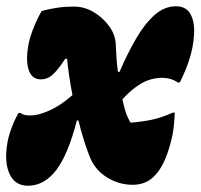

<svg xmlns="http://www.w3.org/2000/svg" viewBox="-20 -578 640 612"><path d="M113 -543Q139 -550 163.5 -553.5Q188 -557 216 -557Q249 -557 278.5 -539.5Q308 -522 328 -494.5Q348 -467 349 -436Q350 -412 351.5 -390.5Q353 -369 356 -349H361Q386 -407 413.5 -454.5Q441 -502 472.5 -530Q504 -558 541 -558Q575 -558 588.5 -530.5Q602 -503 598 -462Q594 -396 553 -315H547Q525 -330 496 -330Q472 -330 446 -320Q428 -312 409.5 -298Q391 -284 370 -261Q372 -255 373 -249Q378 -227 382.5 -215Q387 -203 396 -187Q434 -190 464.5 -196.5Q495 -203 531 -219H537Q536 -194 533.5 -171.5Q531 -149 525 -127Q506 -52 474 -19Q447 11 403 11Q358 11 319.5 -13.5Q281 -38 265 -81Q246 -129 230 -194H225Q197 -85 159 -35.5Q121 14 69 14Q32 14 14.5 -16Q-3 -46 0 -93Q2 -126 12.5 -158Q23 -190 39 -218H45Q52 -213 59.5 -211.5Q67 -210 76 -210Q86 -210 96.5 -212Q107 -214 118 -218Q141 -226 163.5 -239.5Q186 -253 211 -275Q199 -336 194 -390L188 -391Q167 -358 149.5 -341.5Q132 -325 110 -325Q81 -325 71 -356.5Q61 -388 72 -442Q77 -465 88.5 -493Q100 -521 113 -543Z"/></svg>

Font: Recursive Sn Csl St Blk
Style: Italic
Weight: 900
Italic angle: -15°
Version: Version 1.079;hotconv 1.0.112;makeotfexe 2.5.65598; ttfautoh